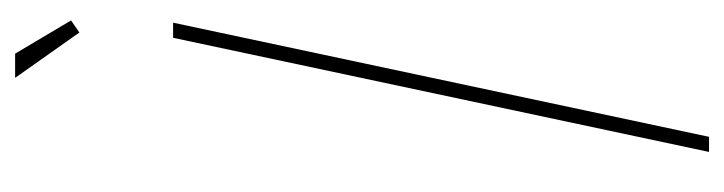

<svg xmlns="http://www.w3.org/2000/svg" viewBox="-372 -586 958 254"><g transform="rotate(-90 107.0 -459.0)"><path d="M184 -709H204L53 0H33ZM131 -918H163L207 -844L191 -833Z"/></g></svg>

Font: Raleway Thin Thin
Style: Italic
Weight: 250
Italic angle: -12°
Version: Version 4.026